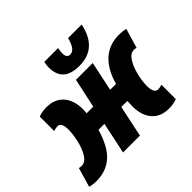

<svg xmlns="http://www.w3.org/2000/svg" viewBox="-211 -1013 1254 1254"><g transform="rotate(-45 415.5 -386.0)"><path d="M-35 2 4 -132Q13 -129 27 -129Q62 -129 86.5 -170Q111 -211 122.5 -265.5Q134 -320 134 -358Q134 -424 97 -424Q82 -424 61 -417V-550Q93 -563 135 -563Q211 -563 253 -515Q295 -467 295 -383Q295 -371 293 -349H354L398 -553H553L510 -349H564Q625 -563 806 -563Q837 -563 866 -556L826 -421Q816 -424 803 -424Q772 -424 748 -387Q724 -350 710.5 -296Q697 -242 697 -196Q697 -163 706.5 -146Q716 -129 733 -129Q753 -129 770 -136V-3Q738 10 695 10Q619 10 577.5 -38Q536 -86 536 -170Q536 -184 538 -218H482L436 0H280L326 -218H271Q236 -97 176 -43.5Q116 10 24 10Q-8 10 -35 2ZM329 -734Q329 -755 334 -782H462Q457 -755 457 -737Q457 -696 489 -696Q533 -696 554 -782H680Q642 -601 480 -601Q401 -601 365 -635.5Q329 -670 329 -734Z"/></g></svg>

Font: Noto Sans UI CondBlack
Style: Italic
Weight: 900
Width: 3
Italic angle: -12°
Designer: Monotype Design Team
Foundry: Monotype Imaging Inc.
Version: Version 1.001